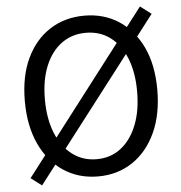

<svg xmlns="http://www.w3.org/2000/svg" viewBox="-55 -819 852 904"><g transform="rotate(-5 371.0 -367.5)"><path d="M107.3 32.5 56.2 -6.1 639.7 -766.6 691.5 -727.3ZM374.5 13.4Q282.6 13.4 211.7 -33.4Q140.8 -80.2 100.9 -166.2Q60.9 -252.2 60.9 -369.3Q60.9 -487 100.9 -571.3Q140.8 -655.6 211.7 -701Q282.6 -746.4 374.5 -746.4Q466.3 -746.4 536.7 -700.8Q607.1 -655.2 647.1 -571.1Q687 -487 687 -369.3Q687 -252.2 647.1 -166.2Q607.1 -80.2 536.7 -33.4Q466.3 13.4 374.5 13.4ZM374.5 -68Q440.6 -68 489 -105.3Q537.4 -142.5 564.5 -210.1Q591.6 -277.8 591.6 -369.3Q591.6 -460.8 564.5 -527.3Q537.4 -593.7 489 -629.5Q440.6 -665.4 374.5 -665.4Q309 -665.4 259.8 -629.5Q210.6 -593.7 183.1 -527.3Q155.7 -460.8 155.7 -369.3Q155.7 -277.8 183.1 -210.1Q210.6 -142.5 259.8 -105.3Q309 -68 374.5 -68Z"/></g></svg>

Font: Noto Sans HK Thin
Style: Regular
Weight: 100
Designer: Ryoko NISHIZUKA 西塚涼子 (kana, bopomofo & ideographs); Paul D. Hunt (Latin, Greek & Cyrillic); Sandoll Communications 산돌커뮤니
Foundry: Adobe
Version: Version 2.004-H2;hotconv 1.0.118;makeotfexe 2.5.65603